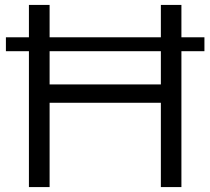

<svg xmlns="http://www.w3.org/2000/svg" viewBox="-20 -760 854 780"><path d="M97.5 0V-740H181.5V-417H633.5V-740H717V0H633.5V-342.5H181.5V0ZM4 -552V-608.5H810.5V-552Z"/></svg>

Font: Encode Sans Expanded
Style: Regular
Weight: 400
Width: 7
Designer: Multiple Designers
Foundry: Impallari Type
Version: Version 3.000; ttfautohint (v1.8.3) -l 8 -r 50 -G 200 -x 14 